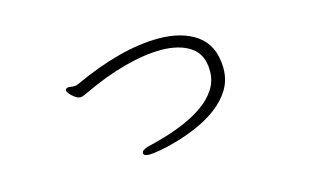

<svg xmlns="http://www.w3.org/2000/svg" viewBox="-58 -533 1117 687"><g transform="rotate(-15 500.0 -189.5)"><path d="M759 -222Q759 -179 738 -145Q717 -111 683 -85.5Q649 -60 609 -42.5Q569 -25 531.5 -14Q494 -3 465 2Q436 7 424 7Q402 7 402 -4Q402 -15 426 -22Q456 -29 493.5 -40Q531 -51 569 -67.5Q607 -84 639 -106.5Q671 -129 690.5 -159Q710 -189 710 -226Q710 -288 668.5 -316Q627 -344 559 -344Q499 -344 424 -324Q349 -304 269 -266Q259 -262 252 -258.5Q245 -255 238 -255Q230 -255 219.5 -262Q209 -269 201.5 -278Q194 -287 194 -292Q194 -295 197 -298Q202 -301 206 -301Q211 -301 215.5 -300Q220 -299 226 -299Q235 -299 243 -303Q423 -386 561 -386Q648 -386 702 -348Q756 -310 759 -229Z"/></g></svg>

Font: Moon Stars Kai T HW Light
Style: Regular
Weight: 300
Designer: GuiWonder
Version: Version 1.101